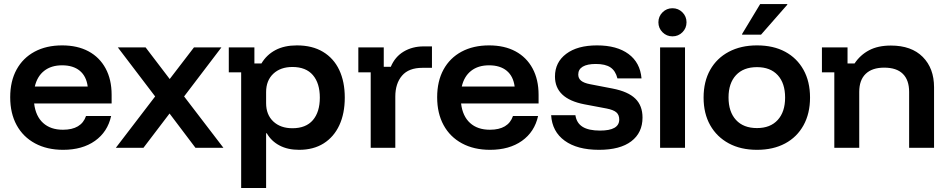

<svg xmlns="http://www.w3.org/2000/svg" viewBox="-20 -736 4727 956"><path d="M294.2 10Q214.2 10 154.6 -22.1Q95 -54.2 62.9 -112.9Q30.8 -171.7 30.8 -251.7Q30.8 -331.7 62.5 -389.6Q94.2 -447.5 152.5 -478.8Q210.8 -510 289.2 -510Q365.8 -510 420.8 -480.4Q475.8 -450.8 505.8 -395.4Q535.8 -340 535.8 -264.2V-220.8H150Q157.5 -157.5 194.6 -123.8Q231.7 -90 293.3 -90Q339.2 -90 367.9 -107.1Q396.7 -124.2 408.3 -158.3H533.3Q515.8 -79.2 452.9 -34.6Q390 10 294.2 10ZM153.3 -305H416.7Q410 -356.7 377.1 -383.8Q344.2 -410.8 289.2 -410.8Q235 -410.8 200 -383.3Q165 -355.8 153.3 -305Z M556.7 0 752.5 -255.8 566.7 -500H705L825 -342.5L945.8 -500H1082.5L896.7 -255.8L1092.5 0H953.3L824.2 -170.8L694.2 0Z M1180.8 200V-375.8H1119.2V-500H1246.7V-420H1281.7Q1307.5 -463.3 1351.7 -486.7Q1395.8 -510 1458.3 -510Q1535 -510 1588.3 -477.9Q1641.7 -445.8 1669.2 -387.5Q1696.7 -329.2 1696.7 -250Q1696.7 -170.8 1669.6 -112.5Q1642.5 -54.2 1591.7 -22.1Q1540.8 10 1469.2 10Q1412.5 10 1371.7 -11.7Q1330.8 -33.3 1308.3 -72.5H1305V200ZM1435.8 -97.5Q1503.3 -97.5 1537.9 -137.9Q1572.5 -178.3 1572.5 -250Q1572.5 -321.7 1537.9 -362.1Q1503.3 -402.5 1435.8 -402.5Q1376.7 -402.5 1340.8 -368.8Q1305 -335 1305 -277.5V-222.5Q1305 -165 1340.8 -131.2Q1376.7 -97.5 1435.8 -97.5Z M1825.8 0V-375.8H1764.2V-500H1890.8V-403.3H1925.8Q1946.7 -453.3 1990 -479.2Q2033.3 -505 2089.2 -505H2130.8V-398.3H2083.3Q2015 -398.3 1981.7 -359.2Q1948.3 -320 1948.3 -255V0Z M2420 10Q2340 10 2280.4 -22.1Q2220.8 -54.2 2188.8 -112.9Q2156.7 -171.7 2156.7 -251.7Q2156.7 -331.7 2188.3 -389.6Q2220 -447.5 2278.3 -478.8Q2336.7 -510 2415 -510Q2491.7 -510 2546.7 -480.4Q2601.7 -450.8 2631.7 -395.4Q2661.7 -340 2661.7 -264.2V-220.8H2275.8Q2283.3 -157.5 2320.4 -123.8Q2357.5 -90 2419.2 -90Q2465 -90 2493.8 -107.1Q2522.5 -124.2 2534.2 -158.3H2659.2Q2641.7 -79.2 2578.8 -34.6Q2515.8 10 2420 10ZM2279.2 -305H2542.5Q2535.8 -356.7 2502.9 -383.8Q2470 -410.8 2415 -410.8Q2360.8 -410.8 2325.8 -383.3Q2290.8 -355.8 2279.2 -305Z M2962.5 10Q2854.2 10 2791.7 -35.4Q2729.2 -80.8 2724.2 -162.5H2845Q2850.8 -123.3 2880.8 -104.6Q2910.8 -85.8 2967.5 -85.8Q3063.3 -85.8 3063.3 -140.8Q3063.3 -164.2 3048.8 -176.7Q3034.2 -189.2 3000 -195.8L2889.2 -216.7Q2743.3 -245 2743.3 -355Q2743.3 -425.8 2799.2 -467.9Q2855 -510 2952.5 -510Q3051.7 -510 3109.6 -467.1Q3167.5 -424.2 3174.2 -345.8H3054.2Q3045 -383.3 3019.6 -400.4Q2994.2 -417.5 2946.7 -417.5Q2904.2 -417.5 2881.7 -404.2Q2859.2 -390.8 2859.2 -365Q2859.2 -345.8 2873.3 -334.2Q2887.5 -322.5 2918.3 -316.7L3030.8 -295Q3107.5 -280 3143.3 -245Q3179.2 -210 3179.2 -150.8Q3179.2 -75 3123.3 -32.5Q3067.5 10 2962.5 10Z M3266.7 0V-500H3390.8V0ZM3328.3 -555Q3299.2 -555 3278.8 -575.4Q3258.3 -595.8 3258.3 -625Q3258.3 -654.2 3278.8 -674.6Q3299.2 -695 3328.3 -695Q3357.5 -695 3377.9 -674.6Q3398.3 -654.2 3398.3 -625Q3398.3 -595.8 3377.9 -575.4Q3357.5 -555 3328.3 -555Z M3749.2 10Q3668.3 10 3608.8 -22.1Q3549.2 -54.2 3516.2 -112.5Q3483.3 -170.8 3483.3 -250Q3483.3 -330 3516.2 -388.3Q3549.2 -446.7 3609.2 -478.3Q3669.2 -510 3749.2 -510Q3830.8 -510 3889.6 -478.3Q3948.3 -446.7 3980.8 -388.3Q4013.3 -330 4013.3 -250Q4013.3 -170.8 3980.8 -112.1Q3948.3 -53.3 3889.2 -21.7Q3830 10 3749.2 10ZM3749.2 -98.3Q3815.8 -98.3 3852.5 -138.8Q3889.2 -179.2 3889.2 -250Q3889.2 -321.7 3852.5 -361.7Q3815.8 -401.7 3749.2 -401.7Q3681.7 -401.7 3644.6 -361.7Q3607.5 -321.7 3607.5 -250.8Q3607.5 -179.2 3644.6 -138.8Q3681.7 -98.3 3749.2 -98.3ZM3675 -563.3V-566.7L3765 -715.8H3900V-712.5L3769.2 -563.3Z M4134.2 0V-375.8H4072.5V-500H4200V-420H4235Q4263.3 -462.5 4307.5 -485.8Q4351.7 -509.2 4415.8 -509.2Q4518.3 -509.2 4574.6 -452.5Q4630.8 -395.8 4630.8 -301.7V0H4506.7V-278.3Q4506.7 -337.5 4475.4 -368.3Q4444.2 -399.2 4382.5 -399.2Q4322.5 -399.2 4290.4 -368.3Q4258.3 -337.5 4258.3 -278.3V0Z"/></svg>

Font: Funnel Display Light SemiBold
Style: Regular
Weight: 600
Version: Version 1.000